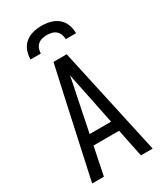

<svg xmlns="http://www.w3.org/2000/svg" viewBox="-233 -1043 965 1132"><g transform="rotate(-30 250.0 -477.5)"><path d="M44 0 151 -490 205 -735H295L456 0H376L337 -190H163L124 0ZM177 -260H323L276 -490Q269 -522 262.5 -554Q256 -586 250 -618Q244 -586 237.5 -554Q231 -522 224 -490ZM95 -815Q95 -845 105.5 -873.5Q116 -902 139 -921Q162 -940 191 -947.5Q220 -955 250 -955Q280 -955 309 -947.5Q338 -940 361 -921Q384 -902 394.5 -873.5Q405 -845 405 -815H335Q335 -831 329 -847Q323 -863 311 -873.5Q299 -884 282.5 -888Q266 -892 250 -892Q234 -892 217.5 -888Q201 -884 189 -873.5Q177 -863 171 -847Q165 -831 165 -815Z"/></g></svg>

Font: Huly
Style: Regular
Weight: 400
Designer: Belleve Invis
Foundry: Belleve Invis
Version: Version 33.2.5; ttfautohint (v1.8.4)